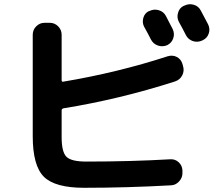

<svg xmlns="http://www.w3.org/2000/svg" viewBox="-20 -851 1040 908"><path d="M686.5 -798.8Q708 -809.6 731 -802.7Q753.9 -795.9 764.6 -775.4Q770.5 -764.6 781.7 -742.2Q793 -719.7 796.9 -712.9Q806.6 -691.4 799.3 -669.9Q792 -648.4 771.5 -637.7Q749 -627.9 726.6 -635.7Q704.1 -643.6 693.4 -665Q678.7 -694.3 662.1 -723.6Q651.4 -743.2 657.7 -766.1Q664.1 -789.1 684.6 -798.8ZM929.7 -800.8Q962.9 -737.3 963.9 -736.3Q974.6 -714.8 967.3 -692.9Q960 -670.9 939.5 -661.1L935.5 -659.2Q914.1 -649.4 892.1 -656.7Q870.1 -664.1 859.4 -684.6Q854.5 -694.3 843.3 -715.8Q832 -737.3 826.2 -747.1Q815.4 -766.6 821.8 -790Q828.1 -813.5 848.6 -823.2L851.6 -824.2Q873 -835 896 -828.6Q918.9 -822.3 929.7 -800.8ZM377.9 37.1Q240.2 37.1 187.5 -15.1Q134.8 -67.4 134.8 -207V-686.5Q134.8 -710 151.4 -726.6Q168 -743.2 191.4 -743.2H214.8Q238.3 -743.2 254.9 -726.6Q271.5 -710 271.5 -686.5V-471.7Q271.5 -462.9 279.3 -464.8Q536.1 -507.8 773.4 -585Q796.9 -591.8 816.4 -581.5Q835.9 -571.3 842.8 -548.8L845.7 -538.1Q852.5 -515.6 841.8 -494.6Q831.1 -473.6 807.6 -465.8Q545.9 -381.8 281.2 -338.9Q271.5 -336.9 271.5 -329.1V-203.1Q271.5 -131.8 294.4 -109.4Q317.4 -86.9 387.7 -86.9Q597.7 -86.9 784.2 -97.7Q807.6 -99.6 824.7 -84Q841.8 -68.4 842.8 -44.9V-35.2Q843.8 -11.7 827.6 6.3Q811.5 24.4 789.1 25.4Q579.1 37.1 377.9 37.1Z"/></svg>

Font: Rounded Mgen+ 1m bold
Style: Bold
Weight: 700
Designer: [Source Han Sans]
Ryoko NISHIZUKA  (kana & ideographs); Paul D. Hunt (Latin, Greek & Cyrillic); Wenlong ZHANG  (bopomofo
Version: Version 1.059.20150602